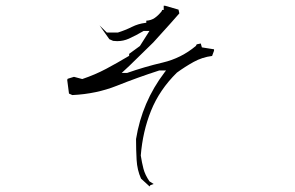

<svg xmlns="http://www.w3.org/2000/svg" viewBox="-20 -721 1040 678"><path d="M428.7 -463.4H420.9H409.7L436.5 -488.3L521.5 -571.3L581.5 -637.7L613.3 -673.8L610.4 -687L563 -700.7H558.1V-686H552.7L550.8 -681.2Q539.1 -666.5 526.4 -657.7Q513.7 -648.9 496.6 -647.9V-640.6L492.7 -640.1Q468.3 -637.2 445.8 -626Q422.4 -614.3 396 -606H357.4L331.5 -631.3L366.2 -582.5L379.4 -576.7Q386.2 -575.7 393.6 -575.7Q415.5 -575.7 435.1 -584.5Q461.9 -596.7 487.3 -611.8H500H507.8L474.1 -558.6L436 -530.8V-523.9Q394.5 -499 355 -478Q315.4 -457 270.5 -441.9L241.2 -449.7L219.2 -442.9L217.3 -439L223.6 -390.6L235.4 -385.3Q319.8 -389.2 392.6 -418.2Q465.3 -447.3 542.5 -472.2H566.4L561 -465.3Q481.4 -360.4 460.4 -230Q460.4 -192.4 462.4 -156.5Q464.4 -120.6 478 -90.3L508.3 -62.5L510.7 -66.9L522.5 -71.3L507.8 -80.6Q492.2 -103.5 486.6 -125Q481 -146.5 477.1 -171.9Q483.9 -256.8 513.2 -329.6Q543 -403.8 604.5 -464.4Q633.3 -485.4 663.6 -502.2Q693.8 -519 729 -523.4L735.8 -542V-546.9L692.9 -553.7L689 -567.4L674.8 -564.5L671.4 -558.6Q620.1 -515.6 554.9 -500.2Q489.7 -484.9 428.7 -463.4Z"/></svg>

Font: Bakudai
Style: Light
Weight: 300
Version: Version 1.48